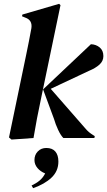

<svg xmlns="http://www.w3.org/2000/svg" viewBox="-20 -721 560 1003"><path d="M40 8 27 -3 117 -436Q124 -471 131 -505Q138 -539 144 -574Q150 -616 112 -629L95 -636L97 -645L289 -701L296 -694L196 -214Q183 -153 173.5 -103.5Q164 -54 155 0ZM311 0Q297 -14 283.5 -43Q270 -72 262 -100L205 -254L455 -490Q482 -489 501 -473Q520 -457 520 -428Q520 -402 499.5 -383.5Q479 -365 445 -351L245 -257L425 -51Q435 -39 444.5 -31Q454 -23 467 -15L475 -10L473 0ZM153 262 145 248Q169 237 186.5 222.5Q204 208 216 185Q191 175 175.5 156.5Q160 138 160 115Q160 88 177.5 70Q195 52 222 52Q253 52 269 70.5Q285 89 285 123Q285 173 249 207Q213 241 153 262Z"/></svg>

Font: DeepMind Serif Display
Style: Italic
Weight: 400
Italic angle: -12°
Designer: Frank Grießhammer / Modifications: Colophon Foundry
Foundry: Colophon Foundry
Version: Version 5.003; ttfautohint (v1.8.2)